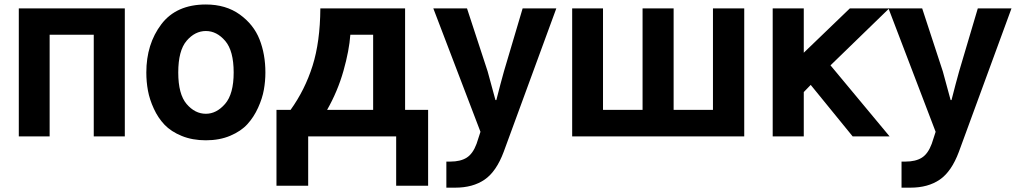

<svg xmlns="http://www.w3.org/2000/svg" viewBox="-20 -613 4573 863"><path d="M64.5 0V-575.2H541V0H401.4V-457H203.1V0Z M781.2 -287.1Q781.2 -189.5 818.8 -145.5Q856.4 -101.6 905.3 -101.6Q953.1 -101.6 991.7 -146Q1030.3 -190.4 1030.3 -287.1Q1030.3 -384.8 992.2 -429.2Q954.1 -473.6 905.3 -473.6Q856.4 -473.6 818.8 -429.7Q781.2 -385.7 781.2 -287.1ZM637.7 -287.1Q637.7 -415 705.1 -503.9Q772.5 -592.8 905.3 -592.8Q995.1 -592.8 1057.6 -547.9Q1120.1 -502.9 1146.5 -436Q1172.9 -369.1 1172.9 -287.1Q1172.9 -248 1166 -209.5Q1159.2 -170.9 1140.1 -128.9Q1121.1 -86.9 1092.3 -55.2Q1063.5 -23.4 1015.1 -2.9Q966.8 17.6 905.3 17.6Q844.7 17.6 796.9 -2Q749 -21.5 719.7 -52.2Q690.4 -83 671.4 -124.5Q652.3 -166 645 -205.6Q637.7 -245.1 637.7 -287.1Z M1222.7 -119.1H1286.1Q1350.6 -209 1384.8 -316.9Q1418.9 -424.8 1419.9 -575.2H1800.8V-119.1H1904.3V221.7H1760.7V0H1365.2V221.7H1222.7ZM1450.2 -119.1H1657.2V-457H1554.7Q1549.8 -386.7 1523.9 -294.9Q1498 -203.1 1450.2 -119.1Z M1927.7 -575.2H2079.1L2171.9 -292Q2176.8 -276.4 2207 -163.1H2210.9Q2230.5 -240.2 2245.1 -292L2329.1 -575.2H2480.5L2244.1 69.3Q2210.9 158.2 2158.2 194.3Q2105.5 230.5 2026.4 230.5H1986.3V113.3H2003.9Q2049.8 113.3 2077.6 95.7Q2105.5 78.1 2122.1 33.2L2139.6 -20.5Z M2551.8 0V-575.2H2690.4V-119.1H2868.2V-575.2H3007.8V-119.1H3184.6V-575.2H3325.2V0Z M3453.1 0V-575.2H3592.8V-376L3799.8 -575.2H3976.6L3712.9 -319.3L3978.5 0H3812.5L3624 -231.4L3592.8 -199.2V0Z M3973.6 -575.2H4125L4217.8 -292Q4222.7 -276.4 4252.9 -163.1H4256.8Q4276.4 -240.2 4291 -292L4375 -575.2H4526.4L4290 69.3Q4256.8 158.2 4204.1 194.3Q4151.4 230.5 4072.3 230.5H4032.2V113.3H4049.8Q4095.7 113.3 4123.5 95.7Q4151.4 78.1 4168 33.2L4185.5 -20.5Z"/></svg>

Font: Gothic A1 ExtraBold
Style: Regular
Weight: 800
Designer: HanYang I&C Co.,Ltd.
Foundry: HanYang I&C Co.,Ltd.
Version: Version 2.50